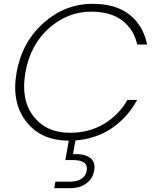

<svg xmlns="http://www.w3.org/2000/svg" viewBox="-20 -729 810 1005"><path d="M67 -350Q95 -508 207.5 -608.5Q320 -709 465 -709Q585 -709 657 -653Q729 -597 750 -496H698Q681 -575 620 -621.5Q559 -668 458 -668Q334 -668 236.5 -581.5Q139 -495 113 -350Q88 -207 155 -120.5Q222 -34 346 -34Q447 -34 524.5 -80.5Q602 -127 647 -206H698Q647 -113 564.5 -57.5Q482 -2 375 6L362 78Q423 75 452 97.5Q481 120 473 164Q466 206 432 231Q398 256 346 256H264L270 222H343Q423 222 434 164Q444 109 363 109H322L340 7H339Q194 7 116.5 -93.5Q39 -194 67 -350Z"/></svg>

Font: Poppins ExtraLight
Style: Italic
Weight: 275
Italic angle: -10°
Designer: Ninad Kale (Devanagari), Jonny Pinhorn (Latin)
Foundry: Indian Type Foundry
Version: Version 3.200;PS 1.000;hotconv 16.6.54;makeotf.lib2.5.65590